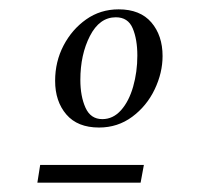

<svg xmlns="http://www.w3.org/2000/svg" viewBox="-20 -690 427 411"><path d="M192 -417Q146 -417 122 -445Q98 -473 98 -517Q98 -558 116 -592.5Q134 -627 164.5 -648.5Q195 -670 234 -670Q280 -670 304 -642Q328 -614 328 -570Q328 -534 311 -498.5Q294 -463 263 -440Q232 -417 192 -417ZM199 -435Q222 -435 239 -454Q256 -473 265 -504.5Q274 -536 274 -571Q274 -606 264 -629.5Q254 -653 228 -653Q193 -653 172.5 -613Q152 -573 152 -519Q152 -484 163 -459.5Q174 -435 199 -435ZM60 -299 66 -337H288L281 -299Z"/></svg>

Font: Spectral Light
Style: Italic
Weight: 300
Italic angle: -10°
Designer: Jean-Baptiste Levee
Foundry: Production Type
Version: Version 2.001